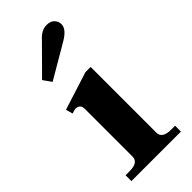

<svg xmlns="http://www.w3.org/2000/svg" viewBox="-238 -789 836 836"><g transform="rotate(-45 180.0 -371.0)"><path d="M63 -586 185 -709Q214 -742 246 -742Q270 -742 282.5 -729Q295 -716 295 -699Q295 -683 283 -668.5Q271 -654 247 -640L90 -548ZM27 -36H52Q106 -36 106 -72V-365Q106 -395 78 -395Q74 -395 67 -393Q60 -391 54 -389L45 -421L221 -477H253V-72Q253 -54 267 -45Q281 -36 307 -36H332V0H27Z"/></g></svg>

Font: Taviraj SemiBold
Style: Regular
Weight: 600
Designer: Katatrad Team
Foundry: CadsonDemak
Version: Version 1.001